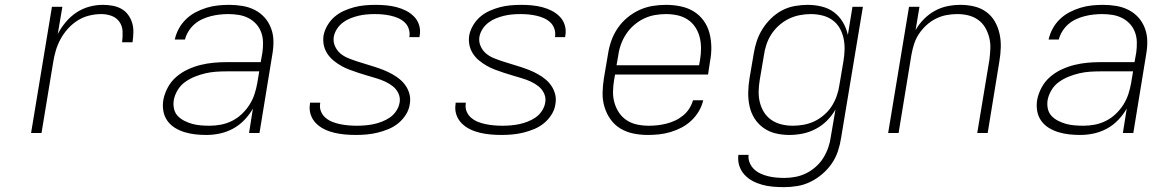

<svg xmlns="http://www.w3.org/2000/svg" viewBox="-20 -548 4840 791"><path d="M108 0 194 -520H237L218 -408Q231 -433 250.5 -456.5Q270 -480 295 -496.5Q320 -513 348 -520.5Q376 -528 403 -528Q424 -528 443.5 -524.5Q463 -521 479.5 -512Q496 -503 507.5 -487.5Q519 -472 524.5 -453.5Q530 -435 529.5 -415Q529 -395 526 -374H483Q486 -397 485 -419Q484 -441 472 -458Q460 -475 440 -482.5Q420 -490 397 -490Q373 -490 348 -484Q323 -478 300.5 -464Q278 -450 260 -430Q242 -410 229.5 -387Q217 -364 210 -340Q203 -316 199 -291L151 0Z M830 8Q807 8 784.5 5.5Q762 3 740.5 -3.5Q719 -10 700.5 -21.5Q682 -33 669.5 -50.5Q657 -68 653 -90.5Q649 -113 653 -137Q658 -163 671.5 -188Q685 -213 706.5 -231.5Q728 -250 754 -262Q780 -274 806.5 -280.5Q833 -287 859.5 -289.5Q886 -292 912 -292H1054L1061 -331Q1064 -352 1063.5 -374Q1063 -396 1056 -415Q1049 -434 1035.5 -449Q1022 -464 1003.5 -473.5Q985 -483 964 -486.5Q943 -490 921 -490Q903 -490 885 -488Q867 -486 849 -481.5Q831 -477 813.5 -469Q796 -461 781.5 -448.5Q767 -436 756.5 -419Q746 -402 742 -385H700Q705 -408 716.5 -429.5Q728 -451 746 -468.5Q764 -486 786 -497.5Q808 -509 831 -516Q854 -523 877.5 -525.5Q901 -528 924 -528Q952 -528 979 -523.5Q1006 -519 1029.5 -507Q1053 -495 1070 -476Q1087 -457 1096.5 -432Q1106 -407 1106.5 -379.5Q1107 -352 1102 -324L1049 0H1006L1022 -101Q1008 -76 987 -54Q966 -32 940 -18Q914 -4 886 2Q858 8 830 8ZM844 -30Q867 -30 890.5 -34.5Q914 -39 936 -50Q958 -61 976 -78Q994 -95 1007.5 -116Q1021 -137 1028.5 -160Q1036 -183 1040 -206L1048 -254H913Q891 -254 869.5 -252.5Q848 -251 826.5 -246Q805 -241 783.5 -232.5Q762 -224 743 -210.5Q724 -197 712 -177Q700 -157 696 -136Q693 -117 697 -99.5Q701 -82 712.5 -70Q724 -58 740 -50Q756 -42 772.5 -37.5Q789 -33 807.5 -31.5Q826 -30 844 -30Z M1446 8Q1423 8 1401 6Q1379 4 1357.5 -1Q1336 -6 1316.5 -15.5Q1297 -25 1282 -40Q1267 -55 1260 -76Q1253 -97 1257 -120V-125H1299V-122Q1296 -104 1302.5 -88.5Q1309 -73 1321.5 -62.5Q1334 -52 1349 -46Q1364 -40 1381 -36.5Q1398 -33 1415.5 -31.5Q1433 -30 1450 -30Q1467 -30 1484.5 -31.5Q1502 -33 1519 -36.5Q1536 -40 1554 -47Q1572 -54 1587 -64.5Q1602 -75 1612.5 -91Q1623 -107 1626 -124Q1630 -144 1622 -162Q1614 -180 1599 -192Q1584 -204 1566.5 -212Q1549 -220 1530.5 -225.5Q1512 -231 1493.5 -236.5Q1475 -242 1456.5 -248Q1438 -254 1419.5 -261Q1401 -268 1384.5 -277.5Q1368 -287 1353.5 -299Q1339 -311 1328.5 -327Q1318 -343 1314 -362Q1310 -381 1313 -402Q1317 -423 1329 -443.5Q1341 -464 1358.5 -479Q1376 -494 1397.5 -503.5Q1419 -513 1440 -518.5Q1461 -524 1483 -526Q1505 -528 1527 -528Q1549 -528 1571 -526Q1593 -524 1614 -518.5Q1635 -513 1653.5 -503.5Q1672 -494 1686.5 -479Q1701 -464 1707 -443.5Q1713 -423 1709 -401L1708 -395H1666L1667 -399Q1669 -415 1663.5 -430.5Q1658 -446 1646.5 -456.5Q1635 -467 1620 -473.5Q1605 -480 1589 -483.5Q1573 -487 1557 -488.5Q1541 -490 1524 -490Q1507 -490 1490 -488.5Q1473 -487 1456.5 -483Q1440 -479 1423.5 -472.5Q1407 -466 1392.5 -455Q1378 -444 1368 -428.5Q1358 -413 1355 -396Q1352 -376 1360 -358Q1368 -340 1382 -328Q1396 -316 1414.5 -308.5Q1433 -301 1451.5 -295Q1470 -289 1488.5 -283.5Q1507 -278 1525.5 -272Q1544 -266 1561.5 -259Q1579 -252 1596 -242.5Q1613 -233 1627.5 -221Q1642 -209 1652.5 -193Q1663 -177 1667.5 -158Q1672 -139 1668 -118Q1665 -96 1652 -75.5Q1639 -55 1620.5 -40Q1602 -25 1580 -16Q1558 -7 1535.5 -1.5Q1513 4 1490.5 6Q1468 8 1446 8Z M2046 8Q2023 8 2001 6Q1979 4 1957.5 -1Q1936 -6 1916.5 -15.5Q1897 -25 1882 -40Q1867 -55 1860 -76Q1853 -97 1857 -120V-125H1899V-122Q1896 -104 1902.5 -88.5Q1909 -73 1921.5 -62.5Q1934 -52 1949 -46Q1964 -40 1981 -36.5Q1998 -33 2015.5 -31.5Q2033 -30 2050 -30Q2067 -30 2084.5 -31.5Q2102 -33 2119 -36.5Q2136 -40 2154 -47Q2172 -54 2187 -64.5Q2202 -75 2212.5 -91Q2223 -107 2226 -124Q2230 -144 2222 -162Q2214 -180 2199 -192Q2184 -204 2166.5 -212Q2149 -220 2130.5 -225.5Q2112 -231 2093.5 -236.5Q2075 -242 2056.5 -248Q2038 -254 2019.5 -261Q2001 -268 1984.5 -277.5Q1968 -287 1953.5 -299Q1939 -311 1928.5 -327Q1918 -343 1914 -362Q1910 -381 1913 -402Q1917 -423 1929 -443.5Q1941 -464 1958.5 -479Q1976 -494 1997.5 -503.5Q2019 -513 2040 -518.5Q2061 -524 2083 -526Q2105 -528 2127 -528Q2149 -528 2171 -526Q2193 -524 2214 -518.5Q2235 -513 2253.5 -503.5Q2272 -494 2286.5 -479Q2301 -464 2307 -443.5Q2313 -423 2309 -401L2308 -395H2266L2267 -399Q2269 -415 2263.5 -430.5Q2258 -446 2246.5 -456.5Q2235 -467 2220 -473.5Q2205 -480 2189 -483.5Q2173 -487 2157 -488.5Q2141 -490 2124 -490Q2107 -490 2090 -488.5Q2073 -487 2056.5 -483Q2040 -479 2023.5 -472.5Q2007 -466 1992.5 -455Q1978 -444 1968 -428.5Q1958 -413 1955 -396Q1952 -376 1960 -358Q1968 -340 1982 -328Q1996 -316 2014.5 -308.5Q2033 -301 2051.5 -295Q2070 -289 2088.5 -283.5Q2107 -278 2125.5 -272Q2144 -266 2161.5 -259Q2179 -252 2196 -242.5Q2213 -233 2227.5 -221Q2242 -209 2252.5 -193Q2263 -177 2267.5 -158Q2272 -139 2268 -118Q2265 -96 2252 -75.5Q2239 -55 2220.5 -40Q2202 -25 2180 -16Q2158 -7 2135.5 -1.5Q2113 4 2090.5 6Q2068 8 2046 8Z M2649 8Q2618 8 2589 2Q2560 -4 2536 -18.5Q2512 -33 2495.5 -56Q2479 -79 2470.5 -107Q2462 -135 2462.5 -165Q2463 -195 2468 -226L2485 -326Q2489 -353 2498.5 -380Q2508 -407 2524.5 -431.5Q2541 -456 2564.5 -475.5Q2588 -495 2614.5 -507Q2641 -519 2668.5 -523.5Q2696 -528 2724 -528Q2754 -528 2783.5 -522Q2813 -516 2837 -501.5Q2861 -487 2878 -464Q2895 -441 2902.5 -413Q2910 -385 2910.5 -355Q2911 -325 2905 -294L2897 -241H2514L2510 -219Q2506 -195 2505.5 -171Q2505 -147 2511.5 -124.5Q2518 -102 2530.5 -83.5Q2543 -65 2562 -52.5Q2581 -40 2604.5 -35Q2628 -30 2653 -30Q2671 -30 2689 -32Q2707 -34 2725 -38.5Q2743 -43 2760.5 -51Q2778 -59 2793.5 -71.5Q2809 -84 2819.5 -100.5Q2830 -117 2835 -135H2877Q2872 -112 2859.5 -90.5Q2847 -69 2828.5 -51.5Q2810 -34 2788 -22.5Q2766 -11 2742.5 -4Q2719 3 2695.5 5.5Q2672 8 2649 8ZM2520 -279H2860L2864 -301Q2868 -325 2868 -349Q2868 -373 2862.5 -395Q2857 -417 2844.5 -436Q2832 -455 2813 -467.5Q2794 -480 2771 -485Q2748 -490 2724 -490Q2701 -490 2678 -486Q2655 -482 2633 -471.5Q2611 -461 2592 -444.5Q2573 -428 2559.5 -407.5Q2546 -387 2538 -364.5Q2530 -342 2527 -319Z M3210 223Q3187 223 3164 221Q3141 219 3119.5 213Q3098 207 3079.5 197Q3061 187 3046.5 171Q3032 155 3025.5 134Q3019 113 3022 90H3064Q3062 107 3068.5 122.5Q3075 138 3086.5 149Q3098 160 3113 167Q3128 174 3144.5 178Q3161 182 3178 183.5Q3195 185 3212 185Q3235 185 3258 180.5Q3281 176 3302 165.5Q3323 155 3341.5 138.5Q3360 122 3372.5 101.5Q3385 81 3392.5 59Q3400 37 3403 14L3422 -97Q3408 -72 3387 -51Q3366 -30 3340 -16.5Q3314 -3 3286.5 2.5Q3259 8 3232 8Q3203 8 3175.5 1.5Q3148 -5 3125.5 -21Q3103 -37 3088.5 -60Q3074 -83 3068 -110.5Q3062 -138 3062.5 -167Q3063 -196 3068 -226L3085 -326Q3089 -352 3097.5 -378Q3106 -404 3121 -428Q3136 -452 3156.5 -472Q3177 -492 3201.5 -505Q3226 -518 3253.5 -523Q3281 -528 3307 -528Q3337 -528 3365.5 -521Q3394 -514 3416 -497.5Q3438 -481 3452.5 -456.5Q3467 -432 3473 -404L3492 -520H3535L3445 21Q3441 48 3432 75Q3423 102 3406.5 126Q3390 150 3367 169.5Q3344 189 3318 201.5Q3292 214 3264.5 218.5Q3237 223 3210 223ZM3246 -30Q3268 -30 3290.5 -34Q3313 -38 3334.5 -48Q3356 -58 3375 -74.5Q3394 -91 3406.5 -110.5Q3419 -130 3427 -152.5Q3435 -175 3438 -197L3455 -297Q3459 -321 3459.5 -345Q3460 -369 3455 -391.5Q3450 -414 3438.5 -433.5Q3427 -453 3408.5 -466Q3390 -479 3367 -484.5Q3344 -490 3320 -490Q3298 -490 3274.5 -485.5Q3251 -481 3229.5 -470.5Q3208 -460 3189.5 -443.5Q3171 -427 3158 -407Q3145 -387 3137.5 -364.5Q3130 -342 3127 -319L3110 -219Q3106 -195 3105.5 -171.5Q3105 -148 3110.5 -126Q3116 -104 3128 -85Q3140 -66 3158.5 -53.5Q3177 -41 3199.5 -35.5Q3222 -30 3246 -30Z M3639 0 3725 -520H3768L3752 -424Q3766 -449 3786.5 -469.5Q3807 -490 3831.5 -503.5Q3856 -517 3883 -522.5Q3910 -528 3937 -528Q3966 -528 3993.5 -521.5Q4021 -515 4043 -499Q4065 -483 4078.5 -459.5Q4092 -436 4098 -408.5Q4104 -381 4103 -352Q4102 -323 4097 -294L4049 0H4006L4056 -301Q4059 -324 4060 -347.5Q4061 -371 4055.5 -393Q4050 -415 4039 -434Q4028 -453 4010 -466Q3992 -479 3970 -484.5Q3948 -490 3924 -490Q3902 -490 3880 -486Q3858 -482 3836.5 -471.5Q3815 -461 3797 -444.5Q3779 -428 3766 -408.5Q3753 -389 3746 -367Q3739 -345 3735 -323L3682 0Z M4430 8Q4407 8 4384.5 5.5Q4362 3 4340.5 -3.5Q4319 -10 4300.5 -21.5Q4282 -33 4269.5 -50.5Q4257 -68 4253 -90.5Q4249 -113 4253 -137Q4258 -163 4271.5 -188Q4285 -213 4306.5 -231.5Q4328 -250 4354 -262Q4380 -274 4406.5 -280.5Q4433 -287 4459.5 -289.5Q4486 -292 4512 -292H4654L4661 -331Q4664 -352 4663.5 -374Q4663 -396 4656 -415Q4649 -434 4635.5 -449Q4622 -464 4603.5 -473.5Q4585 -483 4564 -486.5Q4543 -490 4521 -490Q4503 -490 4485 -488Q4467 -486 4449 -481.5Q4431 -477 4413.5 -469Q4396 -461 4381.5 -448.5Q4367 -436 4356.5 -419Q4346 -402 4342 -385H4300Q4305 -408 4316.5 -429.5Q4328 -451 4346 -468.5Q4364 -486 4386 -497.5Q4408 -509 4431 -516Q4454 -523 4477.5 -525.5Q4501 -528 4524 -528Q4552 -528 4579 -523.5Q4606 -519 4629.5 -507Q4653 -495 4670 -476Q4687 -457 4696.5 -432Q4706 -407 4706.5 -379.5Q4707 -352 4702 -324L4649 0H4606L4622 -101Q4608 -76 4587 -54Q4566 -32 4540 -18Q4514 -4 4486 2Q4458 8 4430 8ZM4444 -30Q4467 -30 4490.5 -34.5Q4514 -39 4536 -50Q4558 -61 4576 -78Q4594 -95 4607.5 -116Q4621 -137 4628.5 -160Q4636 -183 4640 -206L4648 -254H4513Q4491 -254 4469.5 -252.5Q4448 -251 4426.5 -246Q4405 -241 4383.5 -232.5Q4362 -224 4343 -210.5Q4324 -197 4312 -177Q4300 -157 4296 -136Q4293 -117 4297 -99.5Q4301 -82 4312.5 -70Q4324 -58 4340 -50Q4356 -42 4372.5 -37.5Q4389 -33 4407.5 -31.5Q4426 -30 4444 -30Z"/></svg>

Font: Iosevka XLt Ex Obl
Style: Regular
Weight: 200
Width: 7
Italic angle: -9°
Monospace: yes
Designer: Belleve Invis
Foundry: Belleve Invis
Version: Version 32.5.0; ttfautohint (v1.8.4)